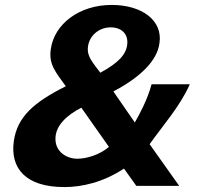

<svg xmlns="http://www.w3.org/2000/svg" viewBox="-20 -754 825 779"><path d="M433 -734C302 -734 200 -657 186 -554C177 -493 206 -461 247 -404C119 -340 50 -281 36 -181C21 -72 83 5 241 5C312 5 398 -14 483 -70L533 0H707L587 -169C639 -242 712 -325 750 -412H595C578 -348 544 -287 527 -257L440 -383C550 -441 618 -508 627 -579C641 -671 556 -734 433 -734ZM426 -643C470 -644 502 -619 496 -572C491 -533 461 -499 387 -459L368 -484C343 -517 333 -538 337 -565C342 -606 377 -641 426 -643ZM310 -317 422 -158C385 -126 331 -110 294 -110C250 -110 205 -138 205 -190C204 -246 255 -289 310 -317Z"/></svg>

Font: United Sans
Style: Bold Italic
Weight: 700
Italic angle: -8°
Designer: Pablo Impallari, Rodrigo Fuenzalida (Modified by Dan O. Williams)
Version: Version 1.000;PS 001.000;hotconv 1.0.88;makeotf.lib2.5.64775